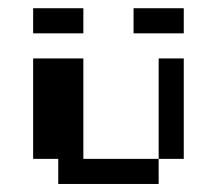

<svg xmlns="http://www.w3.org/2000/svg" viewBox="-20 -458 540 478"><path d="M62.5 -437.5H187.5V-375H62.5ZM312.5 -437.5H437.5V-375H312.5ZM62.5 -312.5H187.5V-62.5H375V0H125V-62.5H62.5ZM375 -312.5H437.5V-62.5H375Z"/></svg>

Font: Half Eighties
Style: Regular
Weight: 400
Monospace: yes
Designer: Jayvee Enaguas (HarvettFox96)
Version: 20191127.01dev02